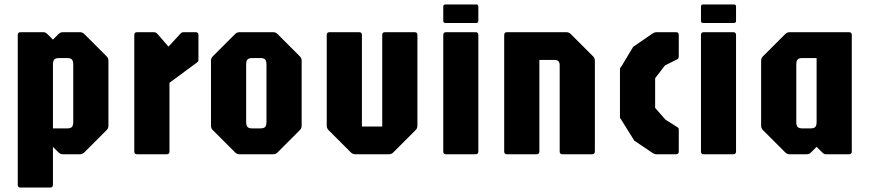

<svg xmlns="http://www.w3.org/2000/svg" viewBox="-20 -695 3914 865"><path d="M72.5 150Q60 150 60 137.5V-537.5Q60 -550 72.5 -550H176Q185 -550 193.5 -541.5L218.5 -516.5L243.5 -541.5Q251.5 -550 263.5 -550H340Q351.5 -550 360 -541.5L460 -441.5Q468.5 -433.5 468.5 -421.5V-128.5Q468.5 -116.5 460 -108.5L360 -8.5Q351.5 0 340 0H263.5Q251.5 0 243.5 -8.5L218.5 -33.5V137.5Q218.5 150 206 150ZM218.5 -116.5H281.5Q298 -116.5 304 -123Q310 -129.5 310 -146V-404Q310 -420.5 304 -427Q298 -433.5 281.5 -433.5H246.5Q230.5 -433.5 224.5 -427Q218.5 -420.5 218.5 -404Z M597.5 0Q585 0 585 -12.5V-537.5Q585 -550 597.5 -550H673.5Q683 -550 690 -541.5L739 -485L793.5 -544Q799 -550 807.5 -550H861.5Q874 -550 874 -537.5V-430Q874 -422 873 -419.2Q872 -416.5 867.5 -413.5L743.5 -322V-12.5Q743.5 0 731 0Z M1059 0Q1047.5 0 1039 -8.5L939 -108.5Q930.5 -116.5 930.5 -128.5V-421.5Q930.5 -433.5 939 -441.5L1039 -541.5Q1047.5 -550 1059 -550H1210.5Q1222.5 -550 1230.5 -541.5L1330.5 -441.5Q1339 -433.5 1339 -421.5V-128.5Q1339 -116.5 1330.5 -108.5L1230.5 -8.5Q1222.5 0 1210.5 0ZM1117.5 -116.5H1152.5Q1168.5 -116.5 1174.5 -123Q1180.5 -129.5 1180.5 -146V-404Q1180.5 -420.5 1174.5 -427Q1168.5 -433.5 1152.5 -433.5H1117.5Q1101 -433.5 1095 -427Q1089 -420.5 1089 -404V-146Q1089 -129.5 1095 -123Q1101 -116.5 1117.5 -116.5Z M1580.5 0Q1569 0 1560.5 -8.5L1460.5 -108.5Q1452 -116.5 1452 -128.5V-537.5Q1452 -550 1464.5 -550H1598Q1610.5 -550 1610.5 -537.5V-125H1702V-537.5Q1702 -550 1714.5 -550H1848Q1860.5 -550 1860.5 -537.5V-128.5Q1860.5 -116.5 1852 -108.5L1752 -8.5Q1744 0 1732 0Z M1989.5 0Q1977 0 1977 -12.5V-537.5Q1977 -550 1989.5 -550H2122.5Q2135 -550 2135 -537.5V-12.5Q2135 0 2122.5 0ZM1987 -591.5Q1977 -591.5 1977 -601.5V-665Q1977 -675 1987 -675H2126Q2135 -675 2135 -665V-601.5Q2135 -591.5 2126 -591.5Z M2264 0Q2251.5 0 2251.5 -12.5V-537.5Q2251.5 -550 2264 -550H2531.5Q2543 -550 2551.5 -541.5L2651.5 -441.5Q2660 -433.5 2660 -421.5V-12.5Q2660 0 2647.5 0H2514Q2501.5 0 2501.5 -12.5V-401.5Q2501.5 -425 2478 -425H2410V-12.5Q2410 0 2397.5 0Z M2939 0Q2929 0 2919 -6.5L2837.5 -61.5L2781.5 -151.5Q2778 -158 2775.5 -160.2Q2773 -162.5 2773 -170V-380Q2773 -387.5 2775 -390Q2777 -392.5 2781.5 -399L2832.5 -484L2919 -543.5Q2923.5 -546.5 2928 -548.2Q2932.5 -550 2939 -550H3025.5Q3038 -550 3038 -537.5V-444Q3038 -440 3037.2 -435.5Q3036.5 -431 3032.5 -428.5L2975.5 -400L2931.5 -342.5V-209L2978 -156L3032.5 -121.5Q3037.5 -118.5 3037.8 -114.2Q3038 -110 3038 -106V-12.5Q3038 0 3025.5 0Z M3150.5 0Q3138 0 3138 -12.5V-537.5Q3138 -550 3150.5 -550H3283.5Q3296 -550 3296 -537.5V-12.5Q3296 0 3283.5 0ZM3148 -591.5Q3138 -591.5 3138 -601.5V-665Q3138 -675 3148 -675H3287Q3296 -675 3296 -665V-601.5Q3296 -591.5 3287 -591.5Z M3537.5 0Q3526 0 3517.5 -8.5L3417.5 -108.5Q3409 -116.5 3409 -128.5V-421.5Q3409 -433.5 3417.5 -441.5L3517.5 -541.5Q3526 -550 3537.5 -550H3805Q3817.5 -550 3817.5 -537.5V-12.5Q3817.5 0 3805 0H3701Q3694.5 0 3691.2 -2.5Q3688 -5 3684 -8.5L3659 -33.5L3634 -8.5Q3626 0 3614 0ZM3596 -116.5H3631Q3647 -116.5 3653 -123Q3659 -129.5 3659 -146V-433.5H3596Q3579.5 -433.5 3573.5 -427Q3567.5 -420.5 3567.5 -404V-146Q3567.5 -129.5 3573.5 -123Q3579.5 -116.5 3596 -116.5Z"/></svg>

Font: Jaro
Style: Regular
Weight: 400
Designer: Agyei Archer, Celine Hurka, Mirko Velimirović
Version: Version 1.000